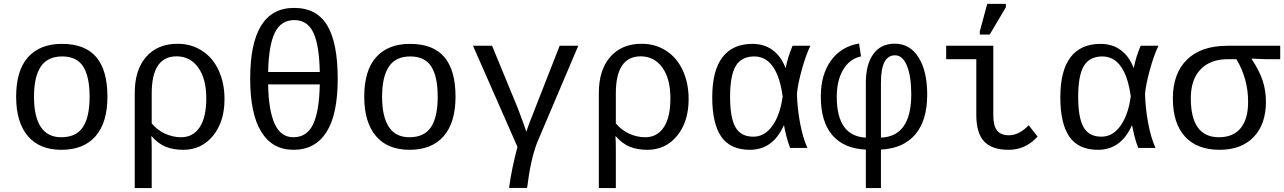

<svg xmlns="http://www.w3.org/2000/svg" viewBox="-20 -765 6641 993"><path d="M535.6 -264.6Q535.6 -131.3 474.4 -60.8Q413.1 9.8 297.4 9.8Q184.1 9.8 123.8 -61.5Q63.5 -132.8 63.5 -264.6Q63.5 -400.9 125.2 -469.5Q187 -538.1 300.3 -538.1Q419.4 -538.1 477.5 -470.2Q535.6 -402.3 535.6 -264.6ZM443.4 -264.6Q443.4 -369.6 409.9 -421.4Q376.5 -473.1 301.8 -473.1Q226.1 -473.1 190.9 -420.4Q155.8 -367.7 155.8 -264.6Q155.8 -162.1 190.9 -108.6Q226.1 -55.2 296.4 -55.2Q374 -55.2 408.7 -107.4Q443.4 -159.7 443.4 -264.6Z M1141.1 -252Q1141.1 -135.7 1081.8 -63Q1022.5 9.8 927.7 9.8Q875.5 9.8 836.7 -6.1Q797.9 -22 764.6 -60.1H762.7Q764.6 -30.8 764.6 0V207.5H676.8V-283.7Q676.8 -403.3 735.8 -470.9Q794.9 -538.6 898.9 -538.6Q968.3 -538.6 1023.9 -503.2Q1079.6 -467.8 1110.4 -402.1Q1141.1 -336.4 1141.1 -252ZM1046.9 -255.9Q1046.9 -357.9 1005.1 -415.8Q963.4 -473.6 893.1 -473.6Q764.6 -473.6 764.6 -281.7V-127Q793.5 -91.8 834 -73.5Q874.5 -55.2 916.5 -55.2Q978.5 -55.2 1012.7 -106.9Q1046.9 -158.7 1046.9 -255.9Z M1726.6 -357.9Q1726.6 -171.9 1668 -81.1Q1609.4 9.8 1498 9.8Q1388.7 9.8 1331.3 -83.3Q1273.9 -176.3 1273.9 -357.9Q1273.9 -724.1 1501 -724.1Q1617.7 -724.1 1672.1 -634Q1726.6 -543.9 1726.6 -357.9ZM1497.1 -55.2Q1566.9 -55.2 1599.1 -121.8Q1631.3 -188.5 1633.8 -328.6H1366.7Q1369.1 -193.8 1400.6 -124.5Q1432.1 -55.2 1497.1 -55.2ZM1502.4 -661.1Q1433.1 -661.1 1401.4 -595.9Q1369.6 -530.8 1366.7 -392.6H1633.8Q1631.3 -530.8 1600.8 -595.9Q1570.3 -661.1 1502.4 -661.1Z M2335.9 -264.6Q2335.9 -131.3 2274.7 -60.8Q2213.4 9.8 2097.7 9.8Q1984.4 9.8 1924.1 -61.5Q1863.8 -132.8 1863.8 -264.6Q1863.8 -400.9 1925.5 -469.5Q1987.3 -538.1 2100.6 -538.1Q2219.7 -538.1 2277.8 -470.2Q2335.9 -402.3 2335.9 -264.6ZM2243.7 -264.6Q2243.7 -369.6 2210.2 -421.4Q2176.8 -473.1 2102.1 -473.1Q2026.4 -473.1 1991.2 -420.4Q1956.1 -367.7 1956.1 -264.6Q1956.1 -162.1 1991.2 -108.6Q2026.4 -55.2 2096.7 -55.2Q2174.3 -55.2 2209 -107.4Q2243.7 -159.7 2243.7 -264.6Z M2524.9 -528.3 2657.2 -207.5Q2663.6 -191.9 2681.6 -142.1Q2699.7 -92.3 2701.7 -83.5Q2704.6 -93.8 2717.8 -128.4Q2731 -163.1 2874.5 -528.3H2970.7L2757.3 -25.9Q2723.6 63 2706.1 207H2612.8Q2625 113.3 2656.2 -5.4L2426.3 -528.3Z M3541.5 -252Q3541.5 -135.7 3482.2 -63Q3422.9 9.8 3328.1 9.8Q3275.9 9.8 3237.1 -6.1Q3198.2 -22 3165 -60.1H3163.1Q3165 -30.8 3165 0V207.5H3077.1V-283.7Q3077.1 -403.3 3136.2 -470.9Q3195.3 -538.6 3299.3 -538.6Q3368.7 -538.6 3424.3 -503.2Q3480 -467.8 3510.7 -402.1Q3541.5 -336.4 3541.5 -252ZM3447.3 -255.9Q3447.3 -357.9 3405.5 -415.8Q3363.8 -473.6 3293.5 -473.6Q3165 -473.6 3165 -281.7V-127Q3193.8 -91.8 3234.4 -73.5Q3274.9 -55.2 3316.9 -55.2Q3378.9 -55.2 3413.1 -106.9Q3447.3 -158.7 3447.3 -255.9Z M4033.2 -115.7Q3977.1 9.8 3857.9 9.8Q3757.8 9.8 3710.7 -57.6Q3663.6 -125 3663.6 -261.7Q3663.6 -400.4 3716.6 -469.2Q3769.5 -538.1 3871.6 -538.1Q3933.1 -538.1 3976.8 -505.4Q4020.5 -472.7 4042.5 -413.6H4043.5Q4054.7 -471.7 4079.1 -528.3H4170.9Q4146.5 -476.6 4126 -401.6Q4105.5 -326.7 4101.6 -278.8Q4104 -200.7 4118.4 -125.5Q4132.8 -50.3 4155.8 0H4066.4Q4054.7 -29.8 4046.1 -64.7Q4037.6 -99.6 4035.2 -115.7ZM3755.9 -264.6Q3755.9 -156.2 3783.7 -107.2Q3811.5 -58.1 3876 -58.1Q3934.6 -58.1 3974.9 -114.5Q4015.1 -170.9 4027.8 -266.6Q4013.7 -369.6 3976.6 -421.4Q3939.5 -473.1 3881.3 -473.1Q3814.9 -473.1 3785.4 -424.1Q3755.9 -375 3755.9 -264.6Z M4775.4 -275.9Q4775.4 -142.6 4714.1 -70.1Q4652.8 2.4 4536.1 8.8V207.5H4458V8.8Q4344.2 3.4 4284.7 -65.9Q4225.1 -135.3 4225.1 -266.1Q4225.1 -377.9 4277.1 -450.9Q4329.1 -523.9 4422.9 -540L4433.1 -473.6Q4373.5 -460 4340.6 -404.3Q4307.6 -348.6 4307.6 -264.2Q4307.6 -61 4458 -53.2V-336.4Q4458 -431.6 4496.6 -485.4Q4535.2 -539.1 4607.9 -539.1Q4686 -539.1 4730.7 -468Q4775.4 -397 4775.4 -275.9ZM4692.9 -276.9Q4692.9 -370.1 4670.7 -424.6Q4648.4 -479 4608.9 -479Q4536.1 -479 4536.1 -337.9V-53.2Q4692.9 -59.6 4692.9 -276.9Z M5117.2 -168.9Q5117.2 -114.7 5136.7 -90.1Q5156.2 -65.4 5197.3 -65.4Q5251 -65.4 5300.3 -117.2L5346.2 -58.6Q5284.2 9.8 5196.8 9.8Q5110.4 9.8 5069.8 -33.4Q5029.3 -76.7 5029.3 -170.4V-459H4873.5V-528.3H5117.2ZM5047.4 -586.4V-602.5L5085.9 -745.1H5182.1V-727.1L5098.6 -586.4Z M5833.5 -115.7Q5777.3 9.8 5658.2 9.8Q5558.1 9.8 5511 -57.6Q5463.9 -125 5463.9 -261.7Q5463.9 -400.4 5516.8 -469.2Q5569.8 -538.1 5671.9 -538.1Q5733.4 -538.1 5777.1 -505.4Q5820.8 -472.7 5842.8 -413.6H5843.8Q5855 -471.7 5879.4 -528.3H5971.2Q5946.8 -476.6 5926.3 -401.6Q5905.8 -326.7 5901.9 -278.8Q5904.3 -200.7 5918.7 -125.5Q5933.1 -50.3 5956.1 0H5866.7Q5855 -29.8 5846.4 -64.7Q5837.9 -99.6 5835.4 -115.7ZM5556.2 -264.6Q5556.2 -156.2 5584 -107.2Q5611.8 -58.1 5676.3 -58.1Q5734.9 -58.1 5775.1 -114.5Q5815.4 -170.9 5828.1 -266.6Q5814 -369.6 5776.9 -421.4Q5739.7 -473.1 5681.6 -473.1Q5615.2 -473.1 5585.7 -424.1Q5556.2 -375 5556.2 -264.6Z M6527.3 -239.7Q6527.3 -122.1 6463.6 -56.2Q6399.9 9.8 6288.1 9.8Q6170.9 9.8 6108.4 -58.8Q6045.9 -127.4 6045.9 -255.9Q6045.9 -385.3 6119.1 -456.8Q6192.4 -528.3 6328.1 -528.3H6601.1V-459H6525.4L6453.1 -461.9V-460Q6494.1 -398.4 6510.7 -346.9Q6527.3 -295.4 6527.3 -239.7ZM6435.1 -238.3Q6435.1 -357.4 6374.5 -459H6331.1Q6240.2 -459 6189.5 -406.5Q6138.7 -354 6138.7 -256.8Q6138.7 -55.2 6284.2 -55.2Q6357.9 -55.2 6396.5 -102.3Q6435.1 -149.4 6435.1 -238.3Z"/></svg>

Font: Courier New
Style: Regular
Weight: 400
Designer: Steve Matteson
Foundry: Ascender Corporation
Version: Version 2.00.3